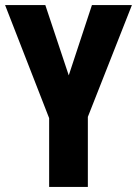

<svg xmlns="http://www.w3.org/2000/svg" viewBox="-20 -734 538 754"><path d="M250 -438 341 -714H498L325 -275V0H173V-270L0 -714H158Z"/></svg>

Font: Noto Sans Hebrew ExtraCondensed ExtraBold
Style: Regular
Weight: 800
Width: 2
Designer: Monotype Design Team
Foundry: Monotype Imaging Inc.
Version: Version 2.004; ttfautohint (v1.8.4.7-5d5b)